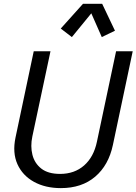

<svg xmlns="http://www.w3.org/2000/svg" viewBox="-20 -971 713 1003"><path d="M297.9 11.7Q216.8 11.7 157.2 -21.2Q97.7 -54.2 71 -113.5Q44.4 -172.9 61 -252.4L156.2 -703.1H243.7L148.9 -257.8Q138.2 -207 149.4 -162.4Q160.6 -117.7 196 -90.1Q231.4 -62.5 293.9 -62.5Q369.1 -62.5 419.4 -106.7Q469.7 -150.9 486.3 -230.5L586.4 -703.1H673.3L569.8 -213.9Q547.4 -107.9 477.3 -48.1Q407.2 11.7 297.9 11.7ZM355.5 -777.3 297.4 -821.8 413.6 -951.2H513.7L580.6 -810.5L511.7 -777.3L457 -901.4Z"/></svg>

Font: Schibsted Grotesk
Style: Italic
Weight: 400
Italic angle: -12°
Designer: Bakken & Baeck AS, Henrik Kongsvoll
Foundry: Schibsted ASA
Version: Version 1.100; ttfautohint (v1.8.4.7-5d5b);gftools[0.9.25]